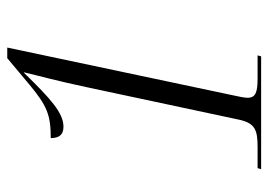

<svg xmlns="http://www.w3.org/2000/svg" viewBox="-128 -630 758 543"><g transform="rotate(-90 251.5 -359.0)"><path d="M44 0H363L366 -10H301C263 -10 246 -15 246 -38C246 -47 249 -62 252 -75L388 -718H358L284 -656C223 -605 197 -595 132 -595C132 -573 140 -559 164 -559C203 -559 243 -595 317 -671H318C309 -632 294 -579 275 -489L185 -67C175 -16 155 -10 105 -10H47Z"/></g></svg>

Font: Noto Serif Display SemiCondensed Light
Style: Italic
Weight: 300
Width: 4
Italic angle: -12°
Designer: Monotype Design Team
Foundry: Monotype Imaging Inc.
Version: Version 2.009